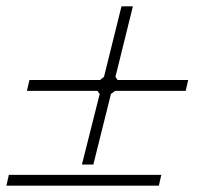

<svg xmlns="http://www.w3.org/2000/svg" viewBox="-30 -587 631 607"><path d="M564.9 -334 557.1 -299.8H334L320.8 -290L265.1 -66.9H229L285.2 -290L277.8 -299.8H55.2L63 -334H286.1L298.8 -344.2L354 -566.9H390.1L335 -344.2L341.8 -334ZM480 -34.2 472.2 0H-9.8L-2 -34.2Z"/></svg>

Font: Happy Times at the IKOB New Game Plus Edition
Style: Italic
Weight: 400
Italic angle: -16°
Designer: Lucas Le Bihan
Foundry: Lucas Le Bihan
Version: Version 1.000;PS 1.0;hotconv 1.0.88;makeotf.lib2.5.647800